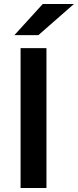

<svg xmlns="http://www.w3.org/2000/svg" viewBox="-20 -941 390 961"><path d="M83 0V-700H212.5V0ZM52 -765 194 -921H350L172 -765Z"/></svg>

Font: Overpass
Style: Bold
Weight: 700
Designer: Delve Withrington, Dave Bailey, Thomas Jockin
Foundry: Delve Fonts LLC
Version: Version 4.000; ttfautohint (v1.8.3)